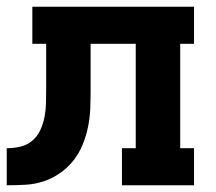

<svg xmlns="http://www.w3.org/2000/svg" viewBox="-20 -550 640 570"><path d="M0 0V-110Q20 -110 40 -114.5Q60 -119 75.5 -132Q91 -145 99.5 -163.5Q108 -182 112 -202Q116 -222 116.5 -242Q117 -262 117 -282V-420H76V-530H556V-420H515V-110H556V0H342V-110H383V-420H249V-283Q249 -256 248 -228.5Q247 -201 241.5 -174Q236 -147 225.5 -121Q215 -95 198 -73.5Q181 -52 158 -36Q135 -20 109 -11.5Q83 -3 55.5 -1.5Q28 0 0 0Z"/></svg>

Font: Iosevka Curly Slab XBdEx
Style: Regular
Weight: 800
Width: 7
Monospace: yes
Designer: Belleve Invis
Foundry: Belleve Invis
Version: Version 11.0.0; ttfautohint (v1.8.3)